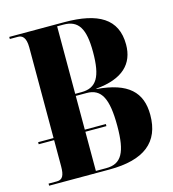

<svg xmlns="http://www.w3.org/2000/svg" viewBox="-107 -802 800 890"><g transform="rotate(-15 293.0 -357.0)"><path d="M557 -196C557 -305 496 -364 347 -376V-378C476 -389 533 -448 533 -540C533 -664 445 -714 283 -714H19V-704H58C77 -704 96 -693 96 -643V-208H22V-198H96V-73C96 -28 86 -10 59 -10H19V0H308C476 0 557 -65 557 -196ZM246 -380V-704H276C348 -704 376 -659 376 -546C376 -428 349 -380 276 -380ZM246 -10V-198H347V-208H246V-370H298C369 -370 396 -317 396 -186C396 -59 369 -10 296 -10Z"/></g></svg>

Font: Noto Serif Display Condensed Extra
Style: Regular
Weight: 800
Width: 3
Designer: Monotype Design Team
Foundry: Monotype Imaging Inc.
Version: Version 1.900